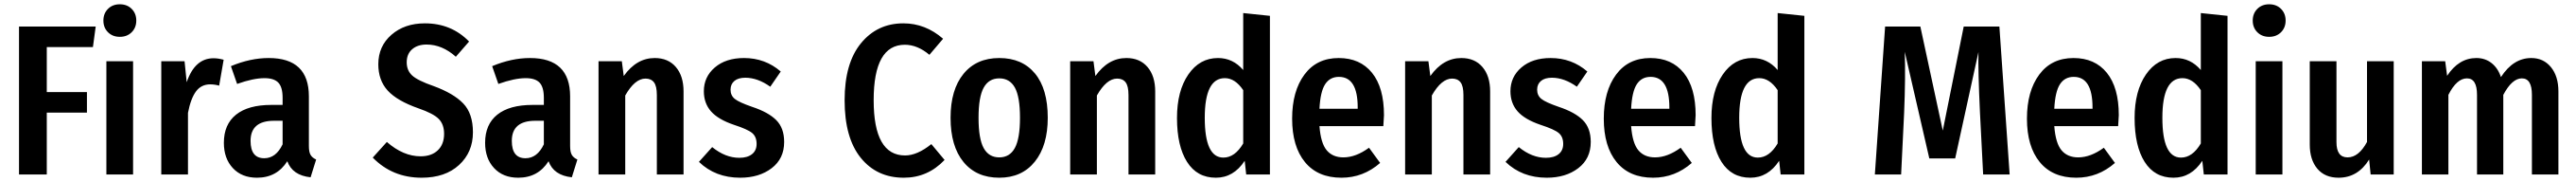

<svg xmlns="http://www.w3.org/2000/svg" viewBox="-20 -815 12059 850"><path d="M69 0V-691H428L415 -595H199V-385H387V-289H199V0Z M485.5 -773.5Q507 -795 541 -795Q575 -795 596.5 -773.5Q618 -752 618 -719Q618 -686 596.5 -664.5Q575 -643 541 -643Q507 -643 485.5 -664.5Q464 -686 464 -719Q464 -752 485.5 -773.5ZM603 -529V0H478V-529Z M980 -543Q1001 -543 1027 -536L1006 -415Q985 -421 964 -421Q922 -421 897.5 -388Q873 -355 860 -288V0H735V-529H844L854 -431Q892 -543 980 -543Z M1426 -133Q1426 -105 1434 -91.5Q1442 -78 1460 -70L1434 13Q1349 4 1325 -62Q1276 15 1183 15Q1112 15 1070 -30Q1028 -75 1028 -148Q1028 -234 1085 -279.5Q1142 -325 1250 -325H1303V-358Q1303 -408 1283 -429Q1263 -450 1218 -450Q1166 -450 1090 -423L1061 -506Q1152 -544 1238 -544Q1426 -544 1426 -365ZM1217 -76Q1272 -76 1303 -141V-251H1263Q1153 -251 1153 -157Q1153 -76 1217 -76Z M1969 -706Q2093 -706 2176 -621L2114 -550Q2050 -607 1977 -607Q1935 -607 1909.5 -585Q1884 -563 1884 -524Q1884 -486 1909.5 -462.5Q1935 -439 2010 -413Q2103 -379 2148.5 -332Q2194 -285 2194 -197Q2194 -104 2129 -44.5Q2064 15 1954 15Q1817 15 1725 -79L1791 -152Q1868 -85 1949 -85Q2000 -85 2029.5 -113Q2059 -141 2059 -190Q2059 -234 2034 -259.5Q2009 -285 1939 -309Q1839 -344 1795 -392Q1751 -440 1751 -515Q1751 -599 1812.5 -652.5Q1874 -706 1969 -706Z M2649 -133Q2649 -105 2657 -91.5Q2665 -78 2683 -70L2657 13Q2572 4 2548 -62Q2499 15 2406 15Q2335 15 2293 -30Q2251 -75 2251 -148Q2251 -234 2308 -279.5Q2365 -325 2473 -325H2526V-358Q2526 -408 2506 -429Q2486 -450 2441 -450Q2389 -450 2313 -423L2284 -506Q2375 -544 2461 -544Q2649 -544 2649 -365ZM2440 -76Q2495 -76 2526 -141V-251H2486Q2376 -251 2376 -157Q2376 -76 2440 -76Z M3045 -544Q3108 -544 3144 -502Q3180 -460 3180 -388V0H3055V-371Q3055 -413 3041.5 -430.5Q3028 -448 3002 -448Q2952 -448 2907 -369V0H2782V-529H2891L2900 -460Q2960 -544 3045 -544Z M3463 -544Q3562 -544 3635 -481L3586 -410Q3527 -452 3469 -452Q3436 -452 3418 -437Q3400 -422 3400 -396Q3400 -369 3420 -353Q3440 -337 3501 -316Q3577 -291 3614 -254Q3651 -217 3651 -152Q3651 -74 3592.5 -29.5Q3534 15 3445 15Q3329 15 3252 -59L3314 -128Q3376 -78 3441 -78Q3479 -78 3500.5 -95Q3522 -112 3522 -143Q3522 -176 3501.5 -193.5Q3481 -211 3416 -232Q3342 -257 3308.5 -295Q3275 -333 3275 -389Q3275 -456 3326.5 -500Q3378 -544 3463 -544Z M4209 -706Q4312 -706 4395 -634L4331 -559Q4275 -606 4216 -606Q4070 -606 4070 -347Q4070 -89 4217 -89Q4274 -89 4340 -142L4402 -68Q4323 15 4211 15Q4085 15 4009.5 -78Q3934 -171 3934 -347Q3934 -520 4010.5 -613Q4087 -706 4209 -706Z M4885 -265Q4885 -135 4824.5 -60Q4764 15 4658 15Q4551 15 4490.5 -58.5Q4430 -132 4430 -265Q4430 -396 4490.5 -470Q4551 -544 4658 -544Q4765 -544 4825 -472Q4885 -400 4885 -265ZM4561 -265Q4561 -167 4585 -123.5Q4609 -80 4658 -80Q4707 -80 4731 -124Q4755 -168 4755 -265Q4755 -363 4731 -406Q4707 -449 4658 -449Q4609 -449 4585 -405.5Q4561 -362 4561 -265Z M5253 -544Q5316 -544 5352 -502Q5388 -460 5388 -388V0H5263V-371Q5263 -413 5249.5 -430.5Q5236 -448 5210 -448Q5160 -448 5115 -369V0H4990V-529H5099L5108 -460Q5168 -544 5253 -544Z M5800 -754 5925 -741V0H5814L5807 -64Q5755 15 5672 15Q5584 15 5537 -59Q5490 -133 5490 -264Q5490 -390 5543 -467Q5596 -544 5682 -544Q5752 -544 5800 -488ZM5707 -79Q5761 -79 5800 -145V-394Q5762 -450 5714 -450Q5620 -450 5620 -265Q5620 -79 5707 -79Z M6459 -277Q6459 -268 6456 -226H6157Q6163 -146 6191 -113Q6219 -80 6269 -80Q6327 -80 6389 -125L6441 -54Q6362 15 6260 15Q6149 15 6089 -58Q6029 -131 6029 -261Q6029 -389 6086.5 -466.5Q6144 -544 6247 -544Q6347 -544 6403 -475Q6459 -406 6459 -277ZM6336 -307V-313Q6336 -456 6248 -456Q6206 -456 6183.5 -421.5Q6161 -387 6157 -307Z M6821 -544Q6884 -544 6920 -502Q6956 -460 6956 -388V0H6831V-371Q6831 -413 6817.5 -430.5Q6804 -448 6778 -448Q6728 -448 6683 -369V0H6558V-529H6667L6676 -460Q6736 -544 6821 -544Z M7239 -544Q7338 -544 7411 -481L7362 -410Q7303 -452 7245 -452Q7212 -452 7194 -437Q7176 -422 7176 -396Q7176 -369 7196 -353Q7216 -337 7277 -316Q7353 -291 7390 -254Q7427 -217 7427 -152Q7427 -74 7368.5 -29.5Q7310 15 7221 15Q7105 15 7028 -59L7090 -128Q7152 -78 7217 -78Q7255 -78 7276.5 -95Q7298 -112 7298 -143Q7298 -176 7277.5 -193.5Q7257 -211 7192 -232Q7118 -257 7084.5 -295Q7051 -333 7051 -389Q7051 -456 7102.5 -500Q7154 -544 7239 -544Z M7918 -277Q7918 -268 7915 -226H7616Q7622 -146 7650 -113Q7678 -80 7728 -80Q7786 -80 7848 -125L7900 -54Q7821 15 7719 15Q7608 15 7548 -58Q7488 -131 7488 -261Q7488 -389 7545.5 -466.5Q7603 -544 7706 -544Q7806 -544 7862 -475Q7918 -406 7918 -277ZM7795 -307V-313Q7795 -456 7707 -456Q7665 -456 7642.5 -421.5Q7620 -387 7616 -307Z M8302 -754 8427 -741V0H8316L8309 -64Q8257 15 8174 15Q8086 15 8039 -59Q7992 -133 7992 -264Q7992 -390 8045 -467Q8098 -544 8184 -544Q8254 -544 8302 -488ZM8209 -79Q8263 -79 8302 -145V-394Q8264 -450 8216 -450Q8122 -450 8122 -265Q8122 -79 8209 -79Z M9340 -691 9388 0H9264L9249 -291Q9240 -483 9242 -572L9133 -75H9012L8897 -573Q8901 -456 8894 -287L8880 0H8757L8805 -691H8970L9075 -205L9173 -691Z M9899 -277Q9899 -268 9896 -226H9597Q9603 -146 9631 -113Q9659 -80 9709 -80Q9767 -80 9829 -125L9881 -54Q9802 15 9700 15Q9589 15 9529 -58Q9469 -131 9469 -261Q9469 -389 9526.5 -466.5Q9584 -544 9687 -544Q9787 -544 9843 -475Q9899 -406 9899 -277ZM9776 -307V-313Q9776 -456 9688 -456Q9646 -456 9623.5 -421.5Q9601 -387 9597 -307Z M10283 -754 10408 -741V0H10297L10290 -64Q10238 15 10155 15Q10067 15 10020 -59Q9973 -133 9973 -264Q9973 -390 10026 -467Q10079 -544 10165 -544Q10235 -544 10283 -488ZM10190 -79Q10244 -79 10283 -145V-394Q10245 -450 10197 -450Q10103 -450 10103 -265Q10103 -79 10190 -79Z M10547.5 -773.5Q10569 -795 10603 -795Q10637 -795 10658.5 -773.5Q10680 -752 10680 -719Q10680 -686 10658.5 -664.5Q10637 -643 10603 -643Q10569 -643 10547.5 -664.5Q10526 -686 10526 -719Q10526 -752 10547.5 -773.5ZM10665 -529V0H10540V-529Z M11186 -529V0H11078L11071 -70Q11018 15 10928 15Q10864 15 10828.5 -27Q10793 -69 10793 -140V-529H10918V-151Q10918 -80 10970 -80Q11022 -80 11061 -152V-529Z M11830 -544Q11887 -544 11922 -501.5Q11957 -459 11957 -388V0H11833V-372Q11833 -449 11786 -449Q11740 -449 11699 -372V0H11576V-372Q11576 -449 11529 -449Q11481 -449 11442 -372V0H11318V-529H11427L11436 -461Q11491 -544 11573 -544Q11614 -544 11644 -520.5Q11674 -497 11688 -455Q11746 -544 11830 -544Z"/></svg>

Font: Fira Sans Condensed Medium
Style: Regular
Weight: 500
Width: 3
Designer: Carrois Corporate & Edenspiekermann AG
Foundry: Carrois Corporate GbR & Edenspiekermann AG
Version: Version 4.203;PS 004.203;hotconv 1.0.88;makeotf.lib2.5.64775